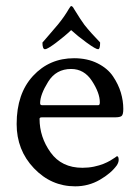

<svg xmlns="http://www.w3.org/2000/svg" viewBox="-20 -622 460 647"><path d="M310.5 -456.1Q302.7 -456.1 272.5 -478Q242.2 -500 219.7 -520.5Q198.2 -500 168.9 -478Q139.6 -456.1 131.8 -456.1Q123 -456.1 123 -478.5Q126 -482.4 144.5 -503.4Q163.1 -524.4 175.8 -540Q197.3 -566.4 211.9 -591.8Q217.8 -601.6 219.7 -601.6Q224.6 -601.6 229.5 -591.8Q252.9 -553.7 264.6 -538.1Q275.4 -524.4 288.6 -509.8Q301.8 -495.1 309.6 -487.3Q317.4 -479.5 317.4 -478.5Q317.4 -456.1 310.5 -456.1ZM219.7 -389.6Q168.9 -389.6 142.1 -346.2Q115.2 -302.7 115.2 -274.4Q115.2 -267.6 121.1 -267.6H311.5Q316.4 -267.6 316.4 -277.3Q316.4 -308.6 290 -349.1Q263.7 -389.6 219.7 -389.6ZM229.5 -425.8Q274.4 -425.8 308.6 -408.7Q342.8 -391.6 360.8 -364.7Q378.9 -337.9 387.2 -310.1Q395.5 -282.2 395.5 -254.9Q395.5 -235.4 389.6 -231Q383.8 -226.6 367.2 -226.6H121.1Q113.3 -226.6 113.3 -221.7Q113.3 -160.2 150.4 -108.4Q187.5 -56.6 257.8 -56.6Q278.3 -56.6 296.9 -60.5Q315.4 -64.5 328.6 -69.8Q341.8 -75.2 351.1 -80.6Q360.4 -85.9 367.2 -90.8L374 -95.7Q379.9 -95.7 379.9 -83Q379.9 -75.2 374 -65.4Q354.5 -38.1 316.4 -16.1Q278.3 5.9 233.4 5.9Q152.3 5.9 94.2 -55.2Q36.1 -116.2 36.1 -204.1Q36.1 -306.6 91.3 -366.2Q146.5 -425.8 229.5 -425.8Z"/></svg>

Font: Crimson Text
Style: Roman
Weight: 400
Version: Version 0.13